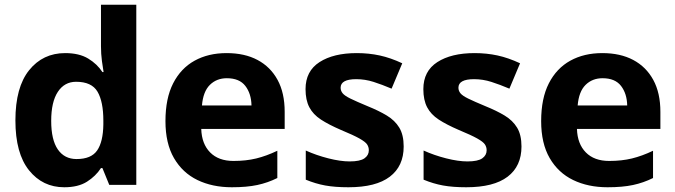

<svg xmlns="http://www.w3.org/2000/svg" viewBox="-20 -780 2849 810"><path d="M251 10Q160 10 102.5 -61.5Q45 -133 45 -272Q45 -412 103 -484Q161 -556 255 -556Q314 -556 352 -533Q390 -510 412 -476H417Q414 -492 410 -522.5Q406 -553 406 -585V-760H555V0H441L412 -71H406Q384 -37 347 -13.5Q310 10 251 10ZM303 -109Q365 -109 390 -145.5Q415 -182 416 -255V-271Q416 -351 391.5 -393Q367 -435 301 -435Q252 -435 224 -392.5Q196 -350 196 -270Q196 -190 224 -149.5Q252 -109 303 -109Z M936 -556Q1012 -556 1066.5 -527Q1121 -498 1151 -443Q1181 -388 1181 -308V-236H829Q831 -173 866.5 -137Q902 -101 965 -101Q1018 -101 1061 -111.5Q1104 -122 1150 -144V-29Q1110 -9 1065.5 0.5Q1021 10 958 10Q876 10 813 -20.5Q750 -51 714 -113Q678 -175 678 -269Q678 -365 710.5 -428.5Q743 -492 801 -524Q859 -556 936 -556ZM937 -450Q894 -450 865.5 -422Q837 -394 832 -335H1041Q1040 -385 1015 -417.5Q990 -450 937 -450Z M1683 -162Q1683 -79 1624.5 -34.5Q1566 10 1450 10Q1393 10 1352 2.5Q1311 -5 1270 -22V-145Q1314 -125 1365 -112Q1416 -99 1455 -99Q1499 -99 1517.5 -112Q1536 -125 1536 -146Q1536 -160 1528.5 -171Q1521 -182 1496 -196Q1471 -210 1418 -232Q1367 -254 1334 -275.5Q1301 -297 1285 -327.5Q1269 -358 1269 -404Q1269 -480 1328 -518Q1387 -556 1485 -556Q1536 -556 1582 -546Q1628 -536 1677 -513L1632 -406Q1592 -423 1556 -434.5Q1520 -446 1483 -446Q1450 -446 1433.5 -437Q1417 -428 1417 -410Q1417 -397 1425.5 -386.5Q1434 -376 1458.5 -364Q1483 -352 1531 -332Q1578 -313 1612 -292.5Q1646 -272 1664.5 -241.5Q1683 -211 1683 -162Z M2180 -162Q2180 -79 2121.5 -34.5Q2063 10 1947 10Q1890 10 1849 2.5Q1808 -5 1767 -22V-145Q1811 -125 1862 -112Q1913 -99 1952 -99Q1996 -99 2014.5 -112Q2033 -125 2033 -146Q2033 -160 2025.5 -171Q2018 -182 1993 -196Q1968 -210 1915 -232Q1864 -254 1831 -275.5Q1798 -297 1782 -327.5Q1766 -358 1766 -404Q1766 -480 1825 -518Q1884 -556 1982 -556Q2033 -556 2079 -546Q2125 -536 2174 -513L2129 -406Q2089 -423 2053 -434.5Q2017 -446 1980 -446Q1947 -446 1930.5 -437Q1914 -428 1914 -410Q1914 -397 1922.5 -386.5Q1931 -376 1955.5 -364Q1980 -352 2028 -332Q2075 -313 2109 -292.5Q2143 -272 2161.5 -241.5Q2180 -211 2180 -162Z M2521 -556Q2597 -556 2651.5 -527Q2706 -498 2736 -443Q2766 -388 2766 -308V-236H2414Q2416 -173 2451.5 -137Q2487 -101 2550 -101Q2603 -101 2646 -111.5Q2689 -122 2735 -144V-29Q2695 -9 2650.5 0.5Q2606 10 2543 10Q2461 10 2398 -20.5Q2335 -51 2299 -113Q2263 -175 2263 -269Q2263 -365 2295.5 -428.5Q2328 -492 2386 -524Q2444 -556 2521 -556ZM2522 -450Q2479 -450 2450.5 -422Q2422 -394 2417 -335H2626Q2625 -385 2600 -417.5Q2575 -450 2522 -450Z"/></svg>

Font: Noto Sans Ol Chiki
Style: Regular
Weight: 400
Designer: Monotype Design Team, Lewis McGuffie
Foundry: Monotype Imaging Inc.
Version: Version 2.003